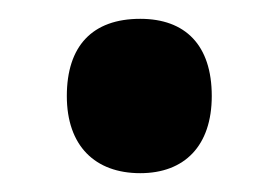

<svg xmlns="http://www.w3.org/2000/svg" viewBox="-20 -173 295 204"><path d="M51 -71C51 -18 81 11 129 11C176 11 205 -18 205 -71C205 -125 177 -153 129 -153C78 -153 51 -124 51 -71Z"/></svg>

Font: Noto Sans Ethiopic ExtraCondensed
Style: Bold
Weight: 700
Width: 2
Designer: Monotype Design Team
Foundry: Monotype Imaging Inc.
Version: Version 2.102